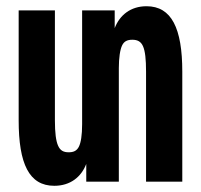

<svg xmlns="http://www.w3.org/2000/svg" viewBox="-20 -580 642 613"><path d="M153.3 13.2C204.1 13.2 239.3 -14.6 255.4 -56.6V0H359.4V-362.8C359.4 -395 363.3 -421.9 370.1 -435.5C376 -447.3 385.3 -453.1 402.3 -453.1C418.5 -453.1 429.7 -447.8 436.5 -432.6C443.4 -417 446.3 -391.6 446.3 -351.1V0H562V-351.1C562 -489.7 527.8 -560.1 447.8 -560.1C397.5 -560.1 362.3 -532.2 346.2 -490.2V-546.9H242.2V-183.6C242.2 -148.4 238.3 -124.5 231.9 -111.8C225.1 -98.1 214.4 -93.8 199.2 -93.8C183.1 -93.8 172.4 -99.1 165.5 -114.7C158.7 -129.9 155.3 -155.3 155.3 -195.8V-546.9H39.6V-195.8C39.6 -57.1 72.8 13.2 153.3 13.2Z"/></svg>

Font: Hack
Style: Bold
Weight: 700
Monospace: yes
Designer: Christopher Simpkins
Foundry: Christopher Simpkins
Version: Version 2.010